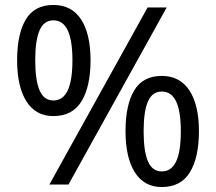

<svg xmlns="http://www.w3.org/2000/svg" viewBox="-20 -744 871 774"><path d="M195 -724Q269 -724 307 -665.5Q345 -607 345 -501Q345 -395 308.5 -335.5Q272 -276 195 -276Q124 -276 86.5 -335.5Q49 -395 49 -501Q49 -607 84 -665.5Q119 -724 195 -724ZM195 -662Q157 -662 139.5 -621.5Q122 -581 122 -501Q122 -421 139.5 -380Q157 -339 195 -339Q234 -339 253 -379.5Q272 -420 272 -501Q272 -581 253 -621.5Q234 -662 195 -662ZM652 -714 256 0H179L575 -714ZM632 -438Q705 -438 743.5 -379.5Q782 -321 782 -215Q782 -109 745.5 -49.5Q709 10 632 10Q561 10 523.5 -49.5Q486 -109 486 -215Q486 -321 521 -379.5Q556 -438 632 -438ZM632 -375Q594 -375 576.5 -335Q559 -295 559 -215Q559 -134 576.5 -93.5Q594 -53 632 -53Q671 -53 690 -93Q709 -133 709 -215Q709 -295 690 -335Q671 -375 632 -375Z"/></svg>

Font: Noto Sans Khmer UI
Style: Regular
Weight: 400
Designer: Danh Hong and the Monotype Design Team
Foundry: Monotype Imaging Inc.
Version: Version 2.002